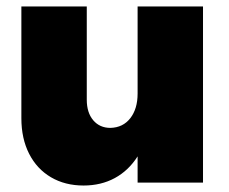

<svg xmlns="http://www.w3.org/2000/svg" viewBox="-20 -564 708 593"><path d="M607 -544V0H405V-81Q377 -37 334.5 -14Q292 9 238 9Q181 9 137.5 -16.5Q94 -42 70 -89Q46 -136 46 -199V-544H248V-256Q248 -216 268 -192.5Q288 -169 321 -169Q360 -170 382.5 -199Q405 -228 405 -275V-544Z"/></svg>

Font: Gontserrat ExtraBold
Style: Regular
Weight: 800
Designer: Julieta Ulanovsky
Foundry: Julieta Ulanovsky
Version: Version 6.001